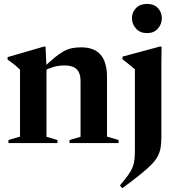

<svg xmlns="http://www.w3.org/2000/svg" viewBox="-20 -754 934 1012"><path d="M225 -399V-33L283 -16V0H24.5V-16L85.5 -34V-386.5Q77 -395.5 61.8 -408.5Q46.5 -421.5 20 -440V-453L211.5 -508.5H220ZM346.5 -16 404.5 -33V-327.5Q404.5 -355.5 395.2 -373.8Q386 -392 367 -400.5Q348 -409 318.5 -409Q288 -409 260 -400.5Q232 -392 209.5 -379L202.5 -391Q239 -427 266.5 -449.5Q294 -472 316.2 -484Q338.5 -496 360.2 -500.2Q382 -504.5 407.5 -504.5Q476.5 -504.5 510.2 -465.5Q544 -426.5 544 -347.5V-34L605 -16V0H346.5ZM755 -579.5Q718.5 -579.5 697 -603.2Q675.5 -627 675.5 -658.5Q675.5 -689.5 697 -711.5Q718.5 -733.5 755 -733.5Q791.5 -733.5 812.2 -711.5Q833 -689.5 833 -658.5Q833 -627 812.2 -603.2Q791.5 -579.5 755 -579.5ZM691 -388Q685.5 -394 675.8 -402Q666 -410 653.2 -420Q640.5 -430 625.5 -442V-455.5L822 -508.5H831.5L830.5 -407.5V-35Q830.5 -3 827 21.2Q823.5 45.5 812.8 67Q802 88.5 779.8 111.8Q757.5 135 719.8 165.2Q682 195.5 625 238L612 223.5Q640 190.5 656 168Q672 145.5 679.5 126.2Q687 107 689 84.5Q691 62 691 29Z"/></svg>

Font: Newsreader 60pt SemiBold
Style: Regular
Weight: 600
Designer: Hugues Gentile
Foundry: Production Type
Version: Version 1.003